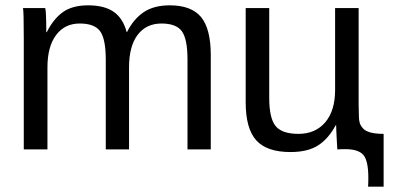

<svg xmlns="http://www.w3.org/2000/svg" viewBox="-20 -558 1466 717"><path d="M461.9 0H375V-335Q375 -412.1 354 -441.2Q333 -470.2 277.8 -470.2Q221.7 -470.2 189.5 -427.2Q157.2 -384.3 157.2 -306.2V0H68.8V-416Q68.8 -516.1 65.9 -527.8H148.9Q152.8 -516.1 152.8 -438H154.8Q179.7 -487.8 215.1 -512.9Q250.5 -538.1 309.1 -538.1Q369.6 -538.1 404.5 -513.9Q439.5 -489.7 453.1 -438H454.1Q478.5 -486.8 516.6 -512.5Q554.7 -538.1 613.8 -538.1Q694.8 -538.1 731 -494.1Q767.1 -450.2 767.1 -352.1V0H680.2V-335Q680.2 -412.1 659.2 -441.2Q638.2 -470.2 583 -470.2Q526.4 -470.2 494.1 -428Q461.9 -385.7 461.9 -306.2Z M1239.7 0Q1239.7 -1 1237.5 -37.8Q1235.4 -74.7 1235.4 -89.8H1233.4Q1206.5 -40 1168 -15.1Q1129.4 9.8 1064.5 9.8Q976.6 9.8 937 -33.9Q897.5 -77.6 897.5 -175.8V-527.8H985.4V-192.9Q985.4 -116.2 1009.3 -87.2Q1033.2 -58.1 1094.7 -58.1Q1157.7 -58.1 1194.6 -101.3Q1231.4 -144.5 1231.4 -222.2V-527.8H1319.3V-168L1320.3 -123Q1320.3 -108.9 1323.5 -98.6Q1326.7 -88.4 1335.7 -78.4Q1344.7 -68.4 1364 -63.2Q1383.3 -58.1 1412.6 -58.1V139.2H1354.5Q1355.5 127 1355.5 106Q1355.5 43 1337.2 21Q1318.8 -1 1269.5 -1Q1251 -1 1239.7 0Z"/></svg>

Font: Libra Sans Modern
Style: Regular
Weight: 400
Foundry: Stefan Peev, Context Ltd
Version: Version 1.000